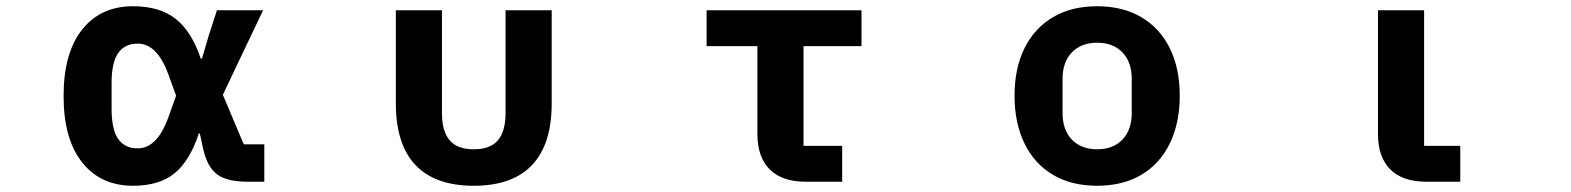

<svg xmlns="http://www.w3.org/2000/svg" viewBox="-20 -583 5040 616"><path d="M184 -275Q184 -413 243.5 -488Q303 -563 407 -563Q492 -563 543.5 -522.5Q595 -482 624 -395H628L650 -470L676 -550H824L695 -279L762 -120H828V0H774Q708 0 676 -24Q644 -48 631 -109L621 -155H618Q589 -67 540 -27Q491 13 407 13Q303 13 243.5 -62Q184 -137 184 -275ZM521 -209 545 -276 521 -342Q485 -443 422 -443Q380 -443 359 -412.5Q338 -382 338 -317V-234Q338 -168 359 -137.5Q380 -107 422 -107Q485 -107 521 -209Z M1250 -251V-550H1398V-220Q1398 -162 1422.5 -133Q1447 -104 1500 -104Q1553 -104 1577.5 -133Q1602 -162 1602 -220V-550H1750V-251Q1750 -120 1687 -53.5Q1624 13 1500 13Q1376 13 1313 -53.5Q1250 -120 1250 -251Z M2565 0Q2489 0 2449.5 -39.5Q2410 -79 2410 -153V-435H2247V-550H2744V-435H2558V-115H2682V0Z M3235 -276Q3235 -364 3267 -428.5Q3299 -493 3358.5 -528Q3418 -563 3500 -563Q3582 -563 3641.5 -528Q3701 -493 3733 -428.5Q3765 -364 3765 -276Q3765 -188 3733 -122.5Q3701 -57 3641.5 -22Q3582 13 3500 13Q3418 13 3358.5 -22Q3299 -57 3267 -122.5Q3235 -188 3235 -276ZM3611 -221V-330Q3611 -384 3581 -415Q3551 -446 3500 -446Q3449 -446 3419 -415Q3389 -384 3389 -330V-221Q3389 -166 3419 -135Q3449 -104 3500 -104Q3551 -104 3581 -135Q3611 -166 3611 -221Z M4556 0Q4480 0 4440.5 -39.5Q4401 -79 4401 -153V-550H4549V-115H4665V0Z"/></svg>

Font: IBM Plex Sans JP
Style: Bold
Weight: 700
Designer: Mike Abbink; Paul van der Laan; Pieter van Rosmalen; Wujin Sim; Yejin Wi; Jinhee Kim; Boomi Park; Yona Kim; Kichan Ma
Foundry: Sandoll Inc.
Version: Version 1.001